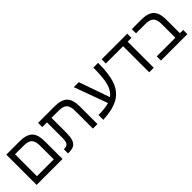

<svg xmlns="http://www.w3.org/2000/svg" viewBox="209 -1635 2686 2686"><g transform="rotate(-45 1552.0 -291.5)"><path d="M598.1 0H85V-599.1H347.2Q481.9 -599.1 540 -541.5Q598.1 -483.9 598.1 -351.1ZM174.8 -516.1V-83H507.8V-352.1Q507.8 -440.9 471.9 -478.5Q436 -516.1 346.2 -516.1Z M806.2 -516.1H713.4V-599.1H1037.1Q1171.9 -599.1 1230.5 -541.7Q1289.1 -484.4 1289.1 -351.1V0H1199.2V-352.1Q1199.2 -441.9 1162.8 -479Q1126.5 -516.1 1036.1 -516.1H896V-231.9Q896 -142.1 879.6 -92.8Q863.3 -43.5 827.1 -21.7Q791 0 713.4 0H708V-83H716.3Q750.5 -83 770 -95.5Q789.6 -107.9 797.9 -134.3Q806.2 -160.6 806.2 -213.9Z M1389.2 -79.1Q1523.9 -79.1 1601.1 -104L1419.9 -599.1H1519L1679.2 -142.1Q1747.6 -190.9 1777.3 -293.2Q1807.1 -395.5 1807.1 -599.1H1901.4Q1901.4 -373 1853.3 -245.6Q1805.2 -118.2 1696.5 -56.2Q1587.9 5.9 1389.2 16.1Z M2403.3 0H2313V-516.1H1971.2V-599.1H2478V-516.1H2403.3Z M2568.4 -516.1V-599.1H2752.4Q2887.2 -599.1 2945.3 -541.5Q3003.4 -483.9 3003.4 -351.1V-83H3068.4V0H2545.4V-83H2913.6V-352.1Q2913.6 -441.9 2877.2 -479Q2840.8 -516.1 2751.5 -516.1Z"/></g></svg>

Font: Liberation Sans
Style: Regular
Weight: 400
Designer: Steve Matteson
Foundry: Ascender Corporation
Version: Version 2.00.1